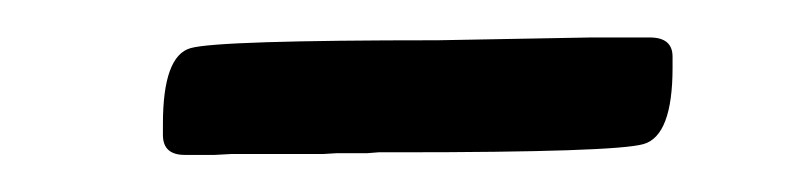

<svg xmlns="http://www.w3.org/2000/svg" viewBox="-20 -318 424 103"><path d="M340.8 -287.6V-281.7Q340.8 -245.1 325.2 -240.7Q309.6 -236.3 193.4 -236.3H183.1L176.8 -235.8H160.2L153.8 -235.4H104.5L95.2 -234.9H79.1Q67.4 -234.9 67.4 -245.6V-251.5Q67.4 -288.1 82.3 -292.2Q97.2 -296.4 214.8 -296.4L296.9 -297.9H328.6Q340.8 -297.9 340.8 -287.6Z"/></svg>

Font: Averia Libre Light
Style: Italic
Weight: 300
Italic angle: -8.5°
Version: Version 1.002